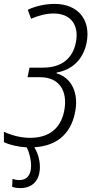

<svg xmlns="http://www.w3.org/2000/svg" viewBox="-31 -744 467 982"><path d="M73 218C136 218 173 178 173 110C173 70 160 35 145 9C254 3 329 -55 352 -165C374 -265 337 -346 258 -369L259 -373C336 -387 393 -436 412 -525C435 -643 368 -724 248 -724C203 -724 153 -714 111 -694L128 -648C166 -665 207 -675 243 -675C330 -675 375 -617 357 -527C341 -445 284 -398 189 -398H120L110 -349H176C271 -349 318 -279 297 -175C278 -82 214 -39 123 -39C75 -39 28 -52 -11 -70V-17C20 -2 63 7 106 10C119 37 128 70 128 105C128 151 106 177 69 177C54 177 41 174 33 171L31 211C40 215 55 218 73 218Z"/></svg>

Font: Noto Sans Condensed Light
Style: Italic
Weight: 300
Width: 3
Italic angle: -12°
Designer: Monotype Design Team
Foundry: Monotype Imaging Inc.
Version: Version 2.013